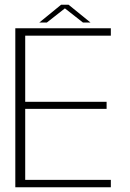

<svg xmlns="http://www.w3.org/2000/svg" viewBox="-20 -795 552 815"><path d="M45 0H450.5V-31.5H87V-333H432.5V-363H87V-643.5H450.5V-675H45ZM147 -699.5H179L255.5 -759.5L332 -699.5H364L271 -775H239.5Z"/></svg>

Font: Anybody UltraCondensed Thin ExtraLight
Style: Regular
Weight: 250
Version: Version 1.111